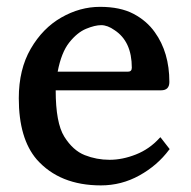

<svg xmlns="http://www.w3.org/2000/svg" viewBox="-20 -526 560 564"><path d="M35.2 -237.3Q35.2 -322.3 70.3 -382.8Q105.5 -443.4 160.2 -474.6Q214.8 -505.9 273.9 -505.9Q333 -505.9 372.1 -485.4Q411.1 -464.8 434.6 -431.6Q477.5 -372.1 477.5 -285.2Q477.5 -260.7 453.1 -260.7H143.6Q143.6 -165 168.9 -124.5Q194.3 -84 229 -70.3Q263.7 -56.6 301.8 -56.6Q339.8 -56.6 379.4 -72.3Q418.9 -87.9 448.2 -120.1L451.2 -123L478.5 -87.9L476.6 -85.9Q442.4 -40 389.6 -10.7Q336.9 18.6 276.4 18.6Q155.3 18.6 87.9 -57.6Q35.2 -119.1 35.2 -237.3ZM149.4 -315.4H355.5Q367.2 -315.4 367.2 -327.1Q367.2 -404.3 316.4 -437.5Q295.9 -452.1 277.3 -452.1Q258.8 -452.1 232.9 -441.4Q207 -430.7 183.6 -401.4Q160.2 -372.1 149.4 -315.4Z"/></svg>

Font: GenEi LateGo v2
Style: Medium
Weight: 500
Designer: o_tamon (Modified)
Foundry: o_tamon / Adobe Systems Incorporated / FONT 910 / Philipp H. Poll
Version: Version 2.1;Original Version 1.004